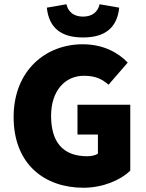

<svg xmlns="http://www.w3.org/2000/svg" viewBox="-20 -870 686 902"><path d="M372 12C464 12 546 -24 592 -68V-378H344V-238H440V-148C428 -140 408 -136 390 -136C274 -136 220 -204 220 -326C220 -444 286 -514 374 -514C426 -514 458 -500 490 -472L580 -576C534 -624 464 -662 368 -662C194 -662 44 -538 44 -320C44 -98 190 12 372 12ZM370 -694C472 -694 530 -738 540 -834L448 -850C439 -811 410 -792 370 -792C330 -792 301 -811 292 -850L200 -834C210 -738 268 -694 370 -694Z"/></svg>

Font: Source Sans Pro Black
Style: Regular
Weight: 900
Designer: Paul D. Hunt
Foundry: Adobe Systems Incorporated
Version: Version 3.006;hotconv 1.0.111;makeotfexe 2.5.65597